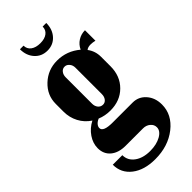

<svg xmlns="http://www.w3.org/2000/svg" viewBox="-269 -717 937 937"><g transform="rotate(-45 199.0 -248.5)"><path d="M254.9 -671.9H279.8Q279.8 -628.4 254.4 -600.1Q229 -571.8 189 -571.8Q148.9 -571.8 123.5 -600.1Q98.1 -628.4 98.1 -671.9H123Q123 -648.9 141.1 -635.5Q159.2 -622.1 189.9 -622.1Q220.2 -622.1 237.5 -635.5Q254.9 -648.9 254.9 -671.9ZM186 174.8Q110.8 174.8 65.4 139.6Q20 104.5 20 46.9H85.9Q85.9 83.5 116.7 106.2Q147.5 128.9 196.8 128.9Q241.2 128.9 271.5 111.8Q301.8 94.7 301.8 69.8Q301.8 51.3 286.6 38.6Q271.5 25.9 250 25.9H129.9Q81.5 25.9 53.2 2.2Q24.9 -21.5 24.9 -62Q24.9 -95.7 45.9 -126.7Q66.9 -157.7 102.1 -175.8Q69.3 -197.3 51.3 -231.4Q33.2 -265.6 33.2 -306.2V-359.9Q33.2 -419.9 78.6 -462.4Q124 -504.9 187 -504.9Q253.9 -504.9 306.2 -460.9Q317.4 -485.4 339.4 -499.3Q361.3 -513.2 388.2 -513.2V-440.9Q372.1 -444.8 357.9 -444.8Q339.4 -444.8 329.1 -436Q352.1 -405.8 352.1 -366.2V-300.8Q352.1 -233.4 309.3 -190.7Q266.6 -147.9 199.2 -147.9Q162.1 -147.9 130.9 -161.1Q116.7 -155.3 108.4 -145.8Q100.1 -136.2 100.1 -126Q100.1 -99.1 165 -99.1H303.2Q343.8 -99.1 370.8 -68.4Q397.9 -37.6 397.9 8.8Q397.9 78.6 336.7 126.7Q275.4 174.8 186 174.8ZM159.2 -234.9Q159.2 -217.3 168.9 -205.6Q178.7 -193.8 193.8 -193.8Q208 -193.8 217 -205.3Q226.1 -216.8 226.1 -234.9V-417Q226.1 -434.1 216.1 -446Q206.1 -458 191.9 -458Q177.7 -458 168.5 -446.3Q159.2 -434.6 159.2 -417Z"/></g></svg>

Font: Moniqa Black Paragraph
Style: Regular
Weight: 900
Designer: Rajesh Rajput
Foundry: Rajesh Rajput
Version: Version 1.000